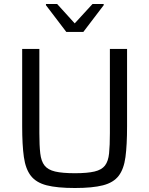

<svg xmlns="http://www.w3.org/2000/svg" viewBox="-20 -933 748 961"><path d="M355 8Q266 8 213.5 -5.5Q161 -19 134.5 -53Q108 -87 99.5 -147Q91 -207 91 -301V-688H177V-267Q177 -205 181.5 -165.5Q186 -126 203 -104.5Q220 -83 256 -74.5Q292 -66 355 -66Q417 -66 453 -74.5Q489 -83 505.5 -104.5Q522 -126 526 -165.5Q530 -205 530 -267V-688H616V-301Q616 -207 608 -147Q600 -87 574 -53Q548 -19 495.5 -5.5Q443 8 355 8ZM312 -773 210 -907V-913H266L354 -816L443 -913H499V-907L397 -773Z"/></svg>

Font: Saira
Style: Regular
Weight: 400
Designer: Hector Gatti with collaboration of the Omnibus-Type team
Foundry: Omnibus-Type
Version: Version 1.100; ttfautohint (v1.8.3)